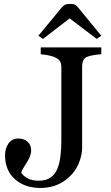

<svg xmlns="http://www.w3.org/2000/svg" viewBox="-20 -932 558 969"><path d="M491.2 -658.2Q477.5 -657.7 457.3 -654.5Q437 -651.4 422.9 -646.5Q406.2 -640.6 400.4 -627Q394.5 -613.3 394.5 -597.2V-186.5Q394.5 -154.3 381.6 -118.2Q368.7 -82 343.8 -53.7Q314.9 -20.5 275.1 -2Q235.4 16.6 184.1 16.6Q104.5 16.6 54.9 -28.1Q5.4 -72.8 5.4 -148.4Q5.4 -181.6 22.5 -207.3Q39.6 -232.9 72.3 -232.9Q101.6 -232.9 119.4 -216.6Q137.2 -200.2 137.2 -173.3Q137.2 -157.7 130.9 -142.1Q124.5 -126.5 116.7 -114.3Q109.4 -103 100.1 -87.9Q90.8 -72.8 86.9 -60.5Q97.2 -44.4 118.9 -32.2Q140.6 -20 177.2 -20Q212.9 -20 235.6 -36.4Q258.3 -52.7 269.5 -80.1Q280.3 -105.5 284.9 -142.6Q289.6 -179.7 289.6 -225.6V-592.3Q289.6 -609.4 283.9 -620.8Q278.3 -632.3 260.7 -641.1Q245.6 -648.9 222.9 -653.1Q200.2 -657.2 185.5 -658.2V-692.9H491.2ZM491.2 -751.5 467.8 -735.8 331.5 -839.4 197.3 -735.8 173.8 -751.5 288.1 -890.1Q296.9 -900.9 305.4 -906.5Q314 -912.1 333.5 -912.1Q353.5 -912.1 361.1 -906.7Q368.7 -901.4 376 -892.1Z"/></svg>

Font: UniBurma_GGSerif
Style: Book
Weight: 400
Designer: Victor San Kho Lin (for Burmese only and related typography optimization with it)
Foundry: http://www.unimm.org
Version: 2.0